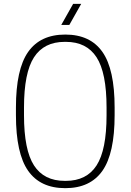

<svg xmlns="http://www.w3.org/2000/svg" viewBox="-20 -970 680 1000"><path d="M63 -370V-410Q63 -609 126.5 -699.5Q190 -790 320 -790Q450 -790 513.5 -699.5Q577 -609 577 -410V-370Q577 -171 513.5 -80.5Q450 10 320 10Q190 10 126.5 -80.5Q63 -171 63 -370ZM317 -28H323Q431 -28 483 -108.5Q535 -189 535 -370V-410Q535 -591 483 -671.5Q431 -752 323 -752H317Q209 -752 157 -671.5Q105 -591 105 -410V-370Q105 -189 157 -108.5Q209 -28 317 -28ZM361 -950H403L341 -840H299Z"/></svg>

Font: Cooper Hewitt
Style: Light
Weight: 703
Designer: Village Type and Design LLC
Foundry: Cooper Hewitt Smithsonian Design Museum
Version: 1.000